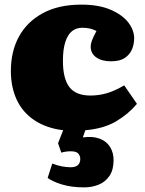

<svg xmlns="http://www.w3.org/2000/svg" viewBox="-20 -552 627 830"><path d="M344 258Q289 258 248 245.5Q207 233 186 217L206 155Q229 164 249 167.5Q269 171 286 171Q307 171 317 161.5Q327 152 327 135Q327 122 318.5 112Q310 102 286 102Q275 102 264.5 103.5Q254 105 245 108L231 67L253 11Q180 2 129 -32Q78 -66 52.5 -120.5Q27 -175 27 -245Q27 -330 62 -394Q97 -458 165 -495Q233 -532 332 -532Q407 -532 458 -510Q509 -488 534.5 -455Q560 -422 560 -386Q560 -361 550.5 -338.5Q541 -316 519.5 -301.5Q498 -287 460 -287Q420 -287 396 -304Q372 -321 372 -351Q372 -362 377.5 -377Q383 -392 397 -418Q384 -425 369 -428.5Q354 -432 336 -432Q310 -432 291.5 -417.5Q273 -403 262.5 -371Q252 -339 252 -289Q252 -212 280 -175.5Q308 -139 371 -139Q406 -139 440 -148.5Q474 -158 517 -183L572 -103Q535 -59 482 -27.5Q429 4 349 11L338 42Q381 36 411 47.5Q441 59 456 83.5Q471 108 471 140Q471 182 453.5 208Q436 234 407 246Q378 258 344 258Z"/></svg>

Font: Literata 18pt Black
Style: Regular
Weight: 900
Designer: Latin by Veronika Burian and Jose Scaglione. Greek by Irene Vlachou. Cyrillic by Vera Evstafieva.
Foundry: TypeTogether
Version: Version 3.103;gftools[0.9.29]